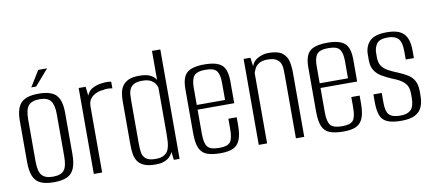

<svg xmlns="http://www.w3.org/2000/svg" viewBox="-61 -858 2470 1089"><g transform="rotate(-10 1173.5 -313.5)"><path d="M175 7Q129 7 100 -5.5Q71 -18 57.5 -49Q44 -80 44 -133V-370Q44 -441 73.5 -472Q103 -503 175 -503Q247 -503 276 -472.5Q305 -442 305 -370V-133Q305 -81 292 -50Q279 -19 250.5 -6Q222 7 175 7ZM175 -25Q220 -25 238.5 -47Q257 -69 257 -127V-370Q257 -424 239 -447.5Q221 -471 175 -471Q130 -471 111 -448.5Q92 -426 92 -370V-127Q92 -70 111 -47.5Q130 -25 175 -25ZM141 -545 197 -636H248L169 -545Z M405 0V-495H445L451 -443Q463 -473 489.5 -485Q516 -497 543 -499Q570 -503 593 -498V-460Q588 -461 579.5 -462Q571 -463 561 -463Q551 -463 541 -460Q504 -458 478.5 -437.5Q453 -417 453 -381V0Z M758 8Q720 8 696 -2Q672 -12 659 -30Q646 -48 642 -73.5Q638 -99 638 -130V-378Q638 -404 642.5 -427Q647 -450 659.5 -467Q672 -484 694.5 -494Q717 -504 754 -504Q795 -504 818 -492.5Q841 -481 851 -463V-630H899V0H866L860 -47Q855 -33 843 -20.5Q831 -8 811 0Q791 8 758 8ZM766 -23Q798 -23 816 -34.5Q834 -46 841 -65Q848 -84 849.5 -107Q851 -130 851 -151V-419Q848 -430 840 -442Q832 -454 815 -463.5Q798 -473 768 -473Q736 -473 719.5 -464Q703 -455 695.5 -439.5Q688 -424 687 -405.5Q686 -387 686 -367V-127Q686 -101 689 -77Q692 -53 709 -38Q726 -23 766 -23Z M1135 9Q1085 9 1055.5 -2.5Q1026 -14 1013 -44Q1000 -74 1000 -130V-383Q1000 -452 1029.5 -477.5Q1059 -503 1130 -503Q1200 -503 1229.5 -477.5Q1259 -452 1259 -383V-257H1048V-116Q1048 -64 1064.5 -43Q1081 -22 1133 -22Q1180 -22 1195.5 -42Q1211 -62 1211 -116V-176H1259V-131Q1259 -76 1246 -45.5Q1233 -15 1206 -3Q1179 9 1135 9ZM1048 -284H1211V-384Q1211 -430 1195.5 -451Q1180 -472 1130 -472Q1081 -472 1064.5 -451Q1048 -430 1048 -384Z M1355 0V-495H1394L1401 -444Q1409 -473 1438.5 -488.5Q1468 -504 1499 -504Q1553 -504 1578 -485Q1603 -466 1610 -436Q1617 -406 1617 -372V0H1569V-364Q1569 -383 1568 -401.5Q1567 -420 1559.5 -435Q1552 -450 1535 -459Q1518 -468 1486 -468Q1457 -468 1439.5 -457.5Q1422 -447 1414.5 -432.5Q1407 -418 1403 -405V0Z M1843 9Q1793 9 1763.5 -2.5Q1734 -14 1721 -44Q1708 -74 1708 -130V-383Q1708 -452 1737.5 -477.5Q1767 -503 1838 -503Q1908 -503 1937.5 -477.5Q1967 -452 1967 -383V-257H1756V-116Q1756 -64 1772.5 -43Q1789 -22 1841 -22Q1888 -22 1903.5 -42Q1919 -62 1919 -116V-176H1967V-131Q1967 -76 1954 -45.5Q1941 -15 1914 -3Q1887 9 1843 9ZM1756 -284H1919V-384Q1919 -430 1903.5 -451Q1888 -472 1838 -472Q1789 -472 1772.5 -451Q1756 -430 1756 -384Z M2176 6Q2125 6 2096 -6.5Q2067 -19 2056 -48Q2045 -77 2045 -125V-169H2093V-113Q2093 -62 2111 -43Q2129 -24 2176 -24Q2217 -24 2236.5 -44Q2256 -64 2256 -111V-136Q2256 -159 2249 -176.5Q2242 -194 2223 -209Q2204 -224 2167 -238Q2133 -252 2107.5 -267.5Q2082 -283 2067.5 -306Q2053 -329 2053 -365V-396Q2053 -445 2082 -474Q2111 -503 2180 -503Q2225 -503 2252.5 -490.5Q2280 -478 2293.5 -450Q2307 -422 2307 -376V-332H2260V-379Q2260 -433 2240.5 -453Q2221 -473 2181 -473Q2134 -473 2117.5 -451Q2101 -429 2101 -397V-372Q2101 -343 2113 -324Q2125 -305 2148.5 -292Q2172 -279 2207 -265Q2236 -253 2258.5 -239Q2281 -225 2294 -202Q2307 -179 2307 -138V-117Q2307 -78 2295 -50.5Q2283 -23 2254.5 -8.5Q2226 6 2176 6Z"/></g></svg>

Font: Alumni Sans Light
Style: Regular
Weight: 300
Version: Version 1.018